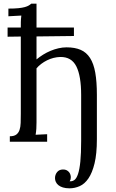

<svg xmlns="http://www.w3.org/2000/svg" viewBox="-20 -775 633 1050"><path d="M179.7 -450.2Q196.3 -463.9 215.8 -476.1Q235.4 -488.3 256.6 -497.1Q277.8 -505.9 300 -511Q322.3 -516.1 343.8 -516.1Q389.6 -516.1 421.1 -502.4Q452.6 -488.8 472.4 -458Q492.2 -427.2 501 -377.7Q509.8 -328.1 509.8 -256.3V-13.7Q509.8 66.4 497.1 118.4Q484.4 170.4 463.6 200.7Q442.9 231 415.8 242.9Q388.7 254.9 359.9 254.9Q339.4 254.9 324.2 250.2Q309.1 245.6 299.6 237.8Q290 230 285.4 220Q280.8 210 280.8 199.2Q280.8 180.7 292 166.5Q303.2 152.3 323.7 151.9Q335.9 151.4 344.2 155.8Q352.5 160.2 357.7 166.5Q362.8 172.9 365 180.4Q367.2 188 367.2 193.8Q367.2 200.7 366 205.6Q364.7 210.4 360.8 216.3Q375 217.8 386.7 209.5Q398.4 201.2 406.7 176.5Q415 151.9 419.4 108.2Q423.8 64.5 423.8 -4.4V-255.4Q423.8 -359.4 397.5 -411.9Q371.1 -464.4 309.6 -463.4Q291 -462.9 272.7 -458.3Q254.4 -453.6 237.5 -445.3Q220.7 -437 205.8 -425.8Q190.9 -414.6 179.7 -401.4V-106Q179.7 -85.9 178.7 -70.6Q177.7 -55.2 174.8 -38.1L237.8 -41V0H33.7V-29.8Q56.6 -29.8 68.8 -38.8Q81.1 -47.9 86.7 -64Q92.3 -80.1 93 -102.5Q93.8 -125 93.8 -151.9V-575.2L21.5 -574.2V-624.5H93.8V-625Q93.8 -640.6 94 -655.3Q94.2 -669.9 96.7 -689.9L25.9 -686V-728Q58.6 -728 80.3 -730.2Q102.1 -732.4 115.7 -736.3Q129.4 -740.2 137.2 -744.9Q145 -749.5 150.9 -754.9H179.7V-624.5H384.3V-578.1L179.7 -575.7Z"/></svg>

Font: Lora
Style: Regular
Weight: 400
Designer: Olga Karpushina, Alexei Vanyashin
Foundry: Cyreal (www.cyreal.org, a@cyreal.org)
Version: Version 1.014